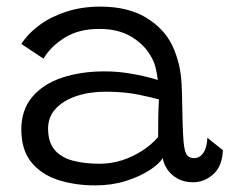

<svg xmlns="http://www.w3.org/2000/svg" viewBox="-20 -550 694 581"><path d="M268.5 11Q206 11 155 -5.8Q104 -22.5 74.2 -59.8Q44.5 -97 44.5 -158.5Q44.5 -217 77.2 -256.2Q110 -295.5 167.2 -314.8Q224.5 -334 296.5 -334Q332 -334 366 -328.8Q400 -323.5 424.8 -317.2Q449.5 -311 457.5 -308Q455.5 -326 451.2 -343.8Q447 -361.5 439 -375.5Q419 -413.5 379 -438Q339 -462.5 280.5 -462.5Q218 -462.5 175.5 -435.8Q133 -409 111.5 -372.5L44.5 -417Q66 -450 101.5 -475.5Q137 -501 183.2 -515.5Q229.5 -530 283.5 -530Q366.5 -530 421.5 -497Q476.5 -464 501.5 -412Q514.5 -384.5 522 -352.5Q529.5 -320.5 530.5 -271.5Q531.5 -217 532.5 -180.8Q533.5 -144.5 535.5 -120.5Q538.5 -89.5 546 -80.5Q553.5 -71.5 567.5 -71.5Q584.5 -71.5 595.5 -87.8Q606.5 -104 607.5 -133L654.5 -95.5Q652.5 -47 625.5 -22.8Q598.5 1.5 564 1.5Q537 1.5 517 -9.8Q497 -21 486 -38Q475 -55 472.5 -72Q462 -54 432.2 -34.8Q402.5 -15.5 360.2 -2.2Q318 11 268.5 11ZM281 -54.5Q316.5 -54.5 349.8 -65.2Q383 -76 411.2 -94.5Q439.5 -113 458.5 -135.5Q458.5 -171.5 459 -198.5Q459.5 -225.5 461 -249Q445.5 -254 401 -263.2Q356.5 -272.5 299.5 -272.5Q250 -272.5 210.5 -259Q171 -245.5 148.2 -220.8Q125.5 -196 125.5 -161.5Q125.5 -119.5 145.5 -96.2Q165.5 -73 200.8 -63.8Q236 -54.5 281 -54.5Z"/></svg>

Font: Grandstander Thin Light
Style: Regular
Weight: 300
Version: Version 1.200